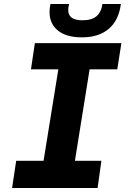

<svg xmlns="http://www.w3.org/2000/svg" viewBox="-20 -941 640 961"><path d="M61 -136H198L272 -594H135L154.5 -725H587.5L567 -594H428.5L355 -136H487.5L468.5 0H40.5ZM228 -881Q228 -900 232.5 -921H326Q321.5 -904.5 321.5 -891Q321.5 -865 339.2 -852.2Q357 -839.5 393.5 -839.5Q439 -839.5 463 -859.8Q487 -880 492.5 -921H585Q574.5 -839 524.2 -796.5Q474 -754 390 -754Q312 -754 270 -788Q228 -822 228 -881Z"/></svg>

Font: JuliaMono Black
Style: Italic
Weight: 900
Italic angle: -9°
Monospace: yes
Designer: cormullion
Foundry: corm
Version: Version 0.057; ttfautohint (v1.8.4)